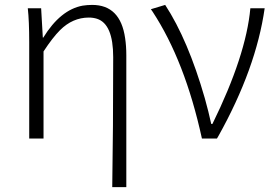

<svg xmlns="http://www.w3.org/2000/svg" viewBox="-20 -567 1126 786"><path d="M439.5 199.2Q443.4 -37.1 443.4 -333Q443.4 -468.8 377 -490.2Q361.3 -495.1 343.8 -495.1Q277.3 -495.1 225.6 -443.4Q195.3 -413.1 158.2 -356.4V0H99.6V-394.5Q99.6 -480.5 93.8 -533.2H148.4L155.3 -413.1H157.2Q227.5 -527.3 318.4 -543.9Q337.9 -546.9 357.4 -546.9Q472.7 -546.9 492.2 -411.1Q497.1 -378.9 497.1 -340.8V199.2Z M806.6 0Q737.3 -317.4 604.5 -519.5Q600.6 -524.4 597.7 -529.3L656.2 -546.9Q750 -403.3 818.4 -165Q834 -109.4 844.7 -59.6H849.6Q987.3 -339.8 1004.9 -533.2H1063.5Q1028.3 -286.1 874 -9.8Q871.1 -4.9 868.2 0Z"/></svg>

Font: Taipei Sans TC Beta Light
Style: Regular
Weight: 300
Designer: JT Foundry
Foundry: JT Foundry
Version: Version 1.000